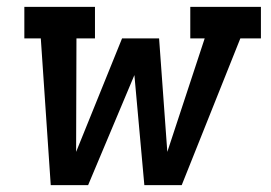

<svg xmlns="http://www.w3.org/2000/svg" viewBox="-20 -540 790 560"><path d="M128 0 99 -428H51V-520H257V-428H203L202 -97L336 -428H444L468 -97L577 -428H535V-520H741V-428H681L510 0H401L372 -321L237 0Z"/></svg>

Font: Iosevka Etoile Semibold
Style: Italic
Weight: 600
Italic angle: -9°
Designer: Belleve Invis
Foundry: Belleve Invis
Version: Version 22.1.2; ttfautohint (v1.8.4)